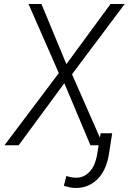

<svg xmlns="http://www.w3.org/2000/svg" viewBox="-20 -731 647 966"><path d="M314 -408.2 536.1 -710.9H607.4L342.3 -357.4L499.5 0H435.1L303.7 -312.5L73.7 0H2.4L275.9 -363.3L123.5 -710.9H188.5ZM544.4 -60.5 528.3 43Q523.4 77.6 510.5 109.1Q497.6 140.6 476.3 164.3Q455.1 188 425.5 201.7Q396 215.3 357.9 214.8Q343.3 214.4 329.3 211.2Q315.4 208 301.3 204.1L314 154.3Q325.2 158.2 336.9 160.4Q348.6 162.6 360.8 163.1Q386.2 163.6 405 153.1Q423.8 142.6 437 125.7Q450.2 108.9 458 87.2Q465.8 65.4 469.2 43.5L486.3 -60.5Z"/></svg>

Font: Roboto Mono Light
Style: Italic
Weight: 300
Designer: Google
Version: Version 2.000985; 2015; ttfautohint (v1.3)